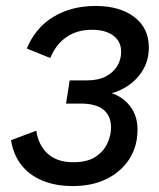

<svg xmlns="http://www.w3.org/2000/svg" viewBox="-20 -614 534 645"><path d="M224 11Q166 11 122 -7.5Q78 -26 51.5 -60Q25 -94 17 -143L102 -175Q109 -126 140.5 -97.5Q172 -69 226 -69Q273 -69 300.5 -87Q328 -105 340.5 -132Q353 -159 353 -185Q353 -225 327.5 -245.5Q302 -266 252 -266H202L214 -344H272Q311 -344 336 -357.5Q361 -371 374 -392.5Q387 -414 387 -440Q387 -475 360.5 -494.5Q334 -514 289 -514Q238 -514 202.5 -489Q167 -464 149 -419L70 -451Q99 -521 159.5 -557.5Q220 -594 301 -594Q382 -594 431 -557Q480 -520 480 -454Q480 -411 459 -377Q438 -343 403 -321.5Q368 -300 325 -295L310 -310Q372 -305 407 -269Q442 -233 442 -179Q442 -123 415 -80.5Q388 -38 339.5 -13.5Q291 11 224 11Z"/></svg>

Font: Rokkitt Medium
Style: Italic
Weight: 500
Italic angle: -9°
Designer: Vernon Adams
Foundry: Vernon Adams
Version: Version 3.103